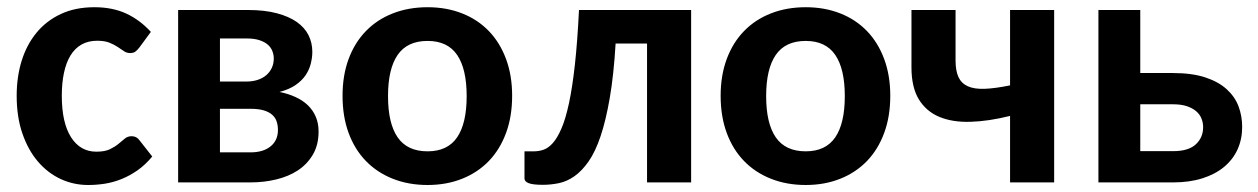

<svg xmlns="http://www.w3.org/2000/svg" viewBox="-20 -513 3537 540"><path d="M26.9 0ZM371.6 -378.9Q366.2 -372.1 360.8 -367.9Q355.5 -363.8 345.7 -363.8Q336.4 -363.8 328.6 -369.1Q320.8 -374.5 310.8 -381.1Q300.8 -387.7 287.4 -393.1Q273.9 -398.4 253.4 -398.4Q228 -398.4 209.2 -387.7Q190.4 -377 178.2 -356.9Q166 -336.9 159.9 -308.1Q153.8 -279.3 153.8 -243.7Q153.8 -168 179.7 -127.2Q205.6 -86.4 251 -86.4Q274.9 -86.4 289.1 -93.3Q303.2 -100.1 313 -108.2Q322.8 -116.2 330.8 -123Q338.9 -129.9 350.1 -129.9Q364.3 -129.9 372.1 -118.7L408.2 -72.8Q388.7 -49.3 366.7 -33.9Q344.7 -18.6 321.5 -9.3Q298.3 0 274.7 3.7Q251 7.3 228 7.3Q187 7.3 150.6 -9.5Q114.3 -26.4 86.7 -58.6Q59.1 -90.8 43 -137.5Q26.9 -184.1 26.9 -243.7Q26.9 -296.9 41 -342.3Q55.2 -387.7 82.8 -421.1Q110.4 -454.6 151.1 -473.6Q191.9 -492.7 245.6 -492.7Q296.4 -492.7 335 -474.9Q373.5 -457 404.3 -423.3Z M481 -484.9H677.2Q724.1 -484.9 758.3 -475.8Q792.5 -466.8 814.7 -451.2Q836.9 -435.5 847.7 -414.1Q858.4 -392.6 858.4 -367.2Q858.4 -351.6 854.2 -334.5Q850.1 -317.4 839.8 -302Q829.6 -286.6 811.8 -274.2Q793.9 -261.7 766.1 -254.4Q790.5 -249.5 810.8 -240.2Q831.1 -231 845.5 -217.3Q859.9 -203.6 867.9 -185.1Q876 -166.5 876 -143.1Q876 -105.5 860.1 -78.4Q844.2 -51.3 817.9 -33.9Q791.5 -16.6 756.8 -8.3Q722.2 0 685.1 0H481ZM598.6 -207V-84.5H684.6Q720.2 -84.5 741 -101.3Q761.7 -118.2 761.7 -147.5Q761.7 -159.7 758.3 -170.7Q754.9 -181.6 746.1 -189.7Q737.3 -197.8 722.4 -202.4Q707.5 -207 684.6 -207ZM598.6 -283.7H673.8Q690.4 -283.7 704.6 -288.3Q718.8 -293 728.8 -301.5Q738.8 -310.1 744.4 -322Q750 -334 750 -348.6Q750 -358.9 746.1 -369.1Q742.2 -379.4 733.4 -387.2Q724.6 -395 710 -399.9Q695.3 -404.8 673.8 -404.8H598.6Z M943.4 0ZM1182.6 -492.7Q1235.8 -492.7 1279.8 -475.3Q1323.7 -458 1355 -425.5Q1386.2 -393.1 1403.3 -346.9Q1420.4 -300.8 1420.4 -243.7Q1420.4 -185.5 1403.3 -139.2Q1386.2 -92.8 1355 -60.3Q1323.7 -27.8 1279.8 -10.3Q1235.8 7.3 1182.6 7.3Q1128.9 7.3 1084.7 -10.3Q1040.5 -27.8 1009 -60.3Q977.5 -92.8 960.4 -139.2Q943.4 -185.5 943.4 -243.7Q943.4 -300.8 960.4 -346.9Q977.5 -393.1 1009 -425.5Q1040.5 -458 1084.7 -475.3Q1128.9 -492.7 1182.6 -492.7ZM1182.6 -87.4Q1238.8 -87.4 1265.6 -126.7Q1292.5 -166 1292.5 -242.7Q1292.5 -319.3 1265.6 -358.6Q1238.8 -397.9 1182.6 -397.9Q1125.5 -397.9 1098.4 -358.6Q1071.3 -319.3 1071.3 -242.7Q1071.3 -166 1098.4 -126.7Q1125.5 -87.4 1182.6 -87.4Z M1923.8 -484.9V0H1799.8V-390.6H1711.4Q1706.1 -302.2 1695.1 -238.3Q1684.1 -174.3 1669.2 -130.1Q1654.3 -85.9 1635.5 -59.1Q1616.7 -32.2 1595.9 -17.6Q1575.2 -2.9 1552.5 2Q1529.8 6.8 1506.8 6.8Q1479 6.8 1467 2.2Q1455.1 -2.4 1455.1 -11.2V-87.4H1481.9Q1495.6 -87.4 1509 -92Q1522.5 -96.7 1535.2 -111.1Q1547.9 -125.5 1559.3 -152.1Q1570.8 -178.7 1580.3 -222.9Q1589.8 -267.1 1596.9 -331.3Q1604 -395.5 1608.4 -484.9Z M2006.8 0ZM2246.1 -492.7Q2299.3 -492.7 2343.3 -475.3Q2387.2 -458 2418.5 -425.5Q2449.7 -393.1 2466.8 -346.9Q2483.9 -300.8 2483.9 -243.7Q2483.9 -185.5 2466.8 -139.2Q2449.7 -92.8 2418.5 -60.3Q2387.2 -27.8 2343.3 -10.3Q2299.3 7.3 2246.1 7.3Q2192.4 7.3 2148.2 -10.3Q2104 -27.8 2072.5 -60.3Q2041 -92.8 2023.9 -139.2Q2006.8 -185.5 2006.8 -243.7Q2006.8 -300.8 2023.9 -346.9Q2041 -393.1 2072.5 -425.5Q2104 -458 2148.2 -475.3Q2192.4 -492.7 2246.1 -492.7ZM2246.1 -87.4Q2302.2 -87.4 2329.1 -126.7Q2356 -166 2356 -242.7Q2356 -319.3 2329.1 -358.6Q2302.2 -397.9 2246.1 -397.9Q2189 -397.9 2161.9 -358.6Q2134.8 -319.3 2134.8 -242.7Q2134.8 -166 2161.9 -126.7Q2189 -87.4 2246.1 -87.4Z M2944.8 0H2820.8V-187Q2760.3 -171.9 2709.5 -170.4Q2658.7 -168.9 2621.8 -184.3Q2585 -199.7 2564.2 -233.6Q2543.5 -267.6 2543.5 -323.7V-484.9H2667.5V-342.8Q2667.5 -314.5 2675.5 -296.6Q2683.6 -278.8 2701.7 -270.5Q2719.7 -262.2 2749 -263.2Q2778.3 -264.2 2820.8 -272.9V-484.9H2944.8Z M3187 -484.9V-307.6H3278.3Q3332.5 -307.6 3369.6 -295.4Q3406.7 -283.2 3429.9 -262.2Q3453.1 -241.2 3463.4 -213.9Q3473.6 -186.5 3473.6 -156.2Q3473.6 -121.6 3460.7 -93Q3447.8 -64.5 3422.9 -43.7Q3397.9 -22.9 3361.8 -11.5Q3325.7 0 3279.8 0H3069.3V-484.9ZM3187 -219.7V-87.9H3279.8Q3322.3 -87.9 3343 -106.9Q3363.8 -126 3363.8 -155.3Q3363.8 -168 3359.1 -179.7Q3354.5 -191.4 3344.2 -200.2Q3334 -209 3317.9 -214.4Q3301.8 -219.7 3279.3 -219.7Z"/></svg>

Font: Carlito
Style: Bold
Weight: 700
Designer: Lukasz Dziedzic
Foundry: tyPoland Lukasz Dziedzic
Version: Version 1.104